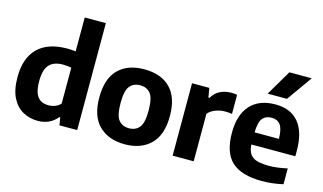

<svg xmlns="http://www.w3.org/2000/svg" viewBox="-93 -1100 2358 1401"><g transform="rotate(15 1085.5 -399.0)"><path d="M259 9.5Q198.5 9.5 147.2 -18Q96 -45.5 65.2 -105.5Q34.5 -165.5 34.5 -262Q34.5 -405 110.5 -480.5Q186.5 -556 333 -556Q349.5 -556 365.8 -554.8Q382 -553.5 396 -552V-808H555.5V0H421.5L412 -57.5H404.5Q381 -27 344.2 -8.8Q307.5 9.5 259 9.5ZM306 -120.5Q330.5 -120.5 354.8 -129.5Q379 -138.5 396 -157.5V-428.5Q383 -431.5 366 -433.2Q349 -435 332.5 -435Q264 -435 229.5 -398Q195 -361 195 -274.5Q195 -215 209 -181.2Q223 -147.5 247.8 -134Q272.5 -120.5 306 -120.5Z M916 10.5Q793.5 10.5 721.5 -59.8Q649.5 -130 649.5 -272Q649.5 -415 720 -485.2Q790.5 -555.5 916 -555.5Q1041.5 -555.5 1112 -485Q1182.5 -414.5 1182.5 -273Q1182.5 -130.5 1110.5 -60Q1038.5 10.5 916 10.5ZM916 -110.5Q966.5 -110.5 994.2 -144.8Q1022 -179 1022 -271.5Q1022 -366 994 -400.5Q966 -435 916 -435Q866 -435 838 -400.8Q810 -366.5 810 -273.5Q810 -179.5 837.8 -145Q865.5 -110.5 916 -110.5Z M1276.5 0V-547H1407L1419 -476.5H1427Q1450 -517 1488 -535.8Q1526 -554.5 1571.5 -554.5Q1584 -554.5 1595.5 -553.5Q1607 -552.5 1616 -550.5V-406.5Q1603.5 -409 1589.2 -409.8Q1575 -410.5 1562 -410.5Q1527 -410.5 1491.5 -397.2Q1456 -384 1435.5 -358.5V0Z M1951.5 10.5Q1797 10.5 1724 -57Q1651 -124.5 1651 -274Q1651 -410 1717.2 -482.8Q1783.5 -555.5 1905 -555.5Q2021.5 -555.5 2082 -482.2Q2142.5 -409 2142.5 -269V-227.5H1810.5Q1814 -162.5 1850 -136.2Q1886 -110 1974 -110Q2006 -110 2041.2 -114.8Q2076.5 -119.5 2112 -127.5V-8Q2068 2 2029 6.2Q1990 10.5 1951.5 10.5ZM1903.5 -454.5Q1859 -454.5 1835.2 -425Q1811.5 -395.5 1810 -319H1994Q1992.5 -395 1969.8 -424.8Q1947 -454.5 1903.5 -454.5ZM1829 -616.5 1942 -808H2111L1975 -616.5Z"/></g></svg>

Font: Encode Sans
Style: Bold
Weight: 700
Designer: Multiple Designers
Foundry: Impallari Type
Version: Version 3.002; ttfautohint (v1.8.3) -l 8 -r 50 -G 200 -x 14 